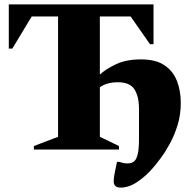

<svg xmlns="http://www.w3.org/2000/svg" viewBox="-20 -680 882 873"><path d="M134 0V-16L244 -58V-605H124L36 -459H20V-660H678V-479H662L574 -605H434V-341Q460 -365 506.5 -387.5Q553 -410 621 -410Q688 -410 727.5 -383.5Q767 -357 784.5 -312Q802 -267 802 -212Q802 -159 788 -113Q774 -67 753.5 -29Q733 9 711.5 38Q690 67 674 85Q643 121 604.5 147Q566 173 528 173Q497 173 497 144Q497 130 501.5 106Q506 82 512 56H522Q535 60 542.5 61.5Q550 63 560 63Q576 63 587.5 55.5Q599 48 605.5 24Q612 0 612 -49V-186Q612 -241 591.5 -273.5Q571 -306 516 -306Q488 -306 467.5 -299.5Q447 -293 434 -283V-58L521 -16V0Z"/></svg>

Font: Spectral SC ExtraBold
Style: Regular
Weight: 800
Designer: Jean-Baptiste Levee
Foundry: Production Type
Version: Version 2.001